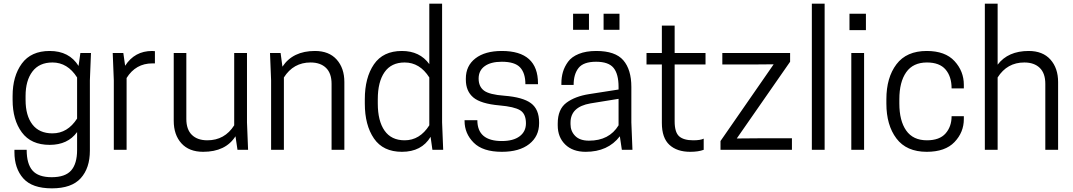

<svg xmlns="http://www.w3.org/2000/svg" viewBox="-20 -820 5873 1051"><path d="M402 1V-97Q351 -27 252 -27Q150 -27 99.5 -95.5Q49 -164 49 -273V-295Q49 -403 99.5 -472Q150 -541 252 -541Q359 -541 410 -459L420 -530H478L472 -380V5Q472 100 422 155.5Q372 211 264 211Q156 211 107.5 156.5Q59 102 59 13V0H126Q126 77 158 113.5Q190 150 263 150Q337 150 369.5 113Q402 76 402 1ZM402 -396Q350 -478 267 -478Q195 -478 157.5 -428.5Q120 -379 120 -295V-273Q120 -187 157.5 -138.5Q195 -90 267 -90Q350 -90 402 -171Z M813 -541Q816 -541 819.5 -540.5Q823 -540 825 -540H828V-473H814Q723 -473 673 -393V0H603V-380L597 -530H655L665 -460Q717 -541 813 -541Z M931 -530H1000V-169Q1000 -111 1030.5 -81.5Q1061 -52 1115 -52Q1210 -52 1262 -134V-530H1332V-150L1338 0H1280L1269 -74Q1215 11 1092 11Q1015 11 973 -35.5Q931 -82 931 -159Z M1865 0H1795V-361Q1795 -419 1764.5 -448.5Q1734 -478 1680 -478Q1586 -478 1534 -396V0H1464V-380L1458 -530H1516L1526 -455Q1583 -541 1704 -541Q1781 -541 1823 -494Q1865 -447 1865 -371Z M2180 -541Q2278 -541 2330 -469V-800H2400V-150L2406 0H2347L2337 -71Q2288 11 2180 11Q2077 11 2027 -62Q1977 -135 1977 -253V-277Q1977 -395 2027 -468Q2077 -541 2180 -541ZM2195 -52Q2278 -52 2330 -134V-396Q2278 -478 2195 -478Q2122 -478 2085 -425Q2048 -372 2048 -277V-253Q2048 -158 2085 -105Q2122 -52 2195 -52Z M2727 -48Q2790 -48 2824.5 -74Q2859 -100 2859 -145Q2859 -197 2827 -216.5Q2795 -236 2714 -243Q2612 -252 2571 -286.5Q2530 -321 2530 -384V-390Q2530 -460 2582.5 -500.5Q2635 -541 2727 -541Q2925 -541 2925 -363V-359H2856Q2856 -420 2827 -451Q2798 -482 2727 -482Q2667 -482 2633.5 -458Q2600 -434 2600 -390Q2600 -346 2629.5 -324Q2659 -302 2741 -296Q2842 -288 2886.5 -255Q2931 -222 2931 -150V-145Q2931 -74 2877 -31.5Q2823 11 2727 11Q2623 11 2573 -39Q2523 -89 2523 -158V-162H2593Q2593 -48 2727 -48Z M3384 0 3373 -74Q3308 11 3186 11Q3115 11 3074 -29Q3033 -69 3033 -134V-144Q3033 -222 3080.5 -257.5Q3128 -293 3206 -305L3366 -330V-344Q3366 -415 3338.5 -448.5Q3311 -482 3243 -482Q3174 -482 3147 -448Q3120 -414 3120 -355H3053V-364Q3053 -397 3061.5 -426Q3070 -455 3089.5 -482Q3109 -509 3148.5 -525Q3188 -541 3244 -541Q3348 -541 3392 -490Q3436 -439 3436 -344V-150L3442 0ZM3204 -50Q3315 -50 3366 -134V-279L3212 -254Q3103 -235 3103 -149V-140Q3103 -102 3128.5 -76Q3154 -50 3204 -50ZM3204 -745V-657H3117V-745ZM3371 -745V-657H3284V-745Z M3673 -530H3842V-467H3673V-156Q3673 -96 3697.5 -74Q3722 -52 3775 -52Q3814 -52 3832 -61V0Q3803 11 3758 11Q3686 11 3644.5 -27Q3603 -65 3603 -147V-467H3519V-530H3603V-680H3673Z M3924 -48 4215 -468 4097 -467H3934V-530H4305V-482L4013 -62L4131 -63H4315V0H3924Z M4424 0V-800H4494V0Z M4640 0V-530H4710V0ZM4720 -745V-655H4630V-745Z M4903 -253Q4903 -159 4940.5 -105.5Q4978 -52 5054 -52Q5123 -52 5156 -89.5Q5189 -127 5189 -184H5256V-168Q5256 -96 5205 -42.5Q5154 11 5053 11Q4942 11 4887 -62Q4832 -135 4832 -253V-277Q4832 -395 4887 -468Q4942 -541 5053 -541Q5154 -541 5205 -485.5Q5256 -430 5256 -356V-336H5189Q5189 -401 5156 -439.5Q5123 -478 5054 -478Q4978 -478 4940.5 -424.5Q4903 -371 4903 -277Z M5441 -800V-466Q5498 -541 5611 -541Q5688 -541 5730 -494Q5772 -447 5772 -371V0H5702V-361Q5702 -419 5671.5 -448.5Q5641 -478 5587 -478Q5493 -478 5441 -396V0H5371V-800Z"/></svg>

Font: Cooper Hewitt
Style: Book
Weight: 705
Designer: Village Type and Design LLC
Foundry: Cooper Hewitt Smithsonian Design Museum
Version: 1.000; ttfautohint (v1.8.1)